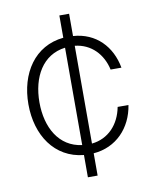

<svg xmlns="http://www.w3.org/2000/svg" viewBox="-84 -697 690 874"><g transform="rotate(-10 261.0 -260.0)"><path d="M251 114H296V11C401 3 474 -74 490 -178H440C425 -99 373 -42 296 -34V-486C371 -478 422 -424 438 -351H488C470 -451 401 -524 296 -531V-634H251V-531C117 -518 42 -403 42 -260C42 -117 117 -2 251 11ZM93 -260C93 -377 146 -472 251 -485V-35C146 -48 93 -143 93 -260Z"/></g></svg>

Font: Aspekta 200
Style: Regular
Weight: 200
Designer: Ivo Dolenc
Version: Version 2.000